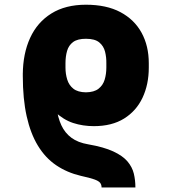

<svg xmlns="http://www.w3.org/2000/svg" viewBox="-20 -573 738 826"><path d="M562.5 233.4H417Q417 221.2 410.4 213.1Q403.8 205.1 385 198.5Q366.2 191.9 328.1 183.6Q268.1 169.4 221.4 137.7Q174.8 106 143.1 53.7Q111.3 1.5 94.7 -73Q78.1 -147.5 78.1 -246.1V-259.8L217.8 -228.5V-214.8Q217.3 -158.2 222.9 -112.8Q228.5 -67.4 243.9 -34.2Q259.3 -1 287.4 19.8Q315.4 40.5 359.4 47.9Q426.8 59.6 467.3 78.4Q507.8 97.2 528.3 121.3Q548.8 145.5 555.7 173.8Q562.5 202.1 562.5 233.4ZM383.8 -30.3Q336.4 -30.3 294.7 -43.9Q252.9 -57.6 214.4 -93.5Q175.8 -129.4 136.7 -194.3Q126.5 -212.4 112.3 -220.9Q98.1 -229.5 87.9 -233.9Q77.6 -238.3 78.1 -243.2V-252.9Q78.6 -342.3 109.6 -409.9Q140.6 -477.5 201.2 -515.1Q261.7 -552.7 349.6 -552.7Q438 -552.7 498 -520.8Q558.1 -488.8 589.1 -432.1Q620.1 -375.5 620.1 -300.8V-282.2Q620.1 -210 593.3 -152.8Q566.4 -95.7 513.9 -63Q461.4 -30.3 383.8 -30.3ZM349.6 -175.8Q384.8 -176.3 403.8 -191.2Q422.9 -206.1 430.2 -230.2Q437.5 -254.4 437.5 -282.2V-300.8Q438 -326.7 431.9 -350.8Q425.8 -375 407 -390.6Q388.2 -406.2 349.6 -406.2Q313.5 -406.2 294.4 -392.1Q275.4 -377.9 268.6 -354Q261.7 -330.1 261.7 -300.8V-282.2Q261.7 -254.9 269.3 -230.5Q276.9 -206.1 295.9 -191.2Q314.9 -176.3 349.6 -175.8Z"/></svg>

Font: Inter 16pt Black
Style: Regular
Weight: 900
Version: Version 4.001;git-66647c0bb